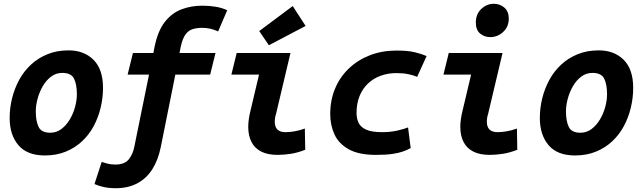

<svg xmlns="http://www.w3.org/2000/svg" viewBox="-20 -806 3400 1014"><path d="M217 15Q123 15 77 -39.5Q31 -94 31 -183Q31 -236 44 -288Q57 -340 82 -385.5Q107 -431 144.5 -465.5Q182 -500 231.5 -520Q281 -540 342 -540Q424 -540 474 -490Q524 -440 524 -342Q524 -289 511.5 -237Q499 -185 474.5 -139.5Q450 -94 413 -59.5Q376 -25 327 -5Q278 15 217 15ZM245 -105Q278 -105 304 -124.5Q330 -144 348.5 -175Q367 -206 376.5 -241.5Q386 -277 386 -308Q386 -360 371 -390.5Q356 -421 309 -421Q276 -421 250 -401.5Q224 -382 206 -351Q188 -320 178.5 -284.5Q169 -249 169 -218Q169 -166 184 -135.5Q199 -105 245 -105Z M591 188Q557 188 529 182Q501 176 479 166L517 49Q531 54 548.5 58.5Q566 63 589 63Q639 63 661 34.5Q683 6 690 -34L767 -412H654L682 -526H790L796 -557Q813 -642 850 -689.5Q887 -737 938 -756.5Q989 -776 1049 -776Q1085 -776 1118.5 -770.5Q1152 -765 1180 -752L1132 -640Q1110 -650 1090 -654.5Q1070 -659 1047 -659Q1021 -659 998.5 -652.5Q976 -646 960 -624.5Q944 -603 934 -557L928 -526H1118L1090 -412H906L829 -29Q815 40 784 88.5Q753 137 704.5 162.5Q656 188 591 188Z M1446 12Q1394 12 1359.5 -5.5Q1325 -23 1308 -56.5Q1291 -90 1291 -136Q1291 -155 1294 -176.5Q1297 -198 1303 -222L1348 -412H1202L1230 -526H1514L1438 -205Q1434 -193 1432.5 -182.5Q1431 -172 1431 -164Q1431 -136 1445 -122Q1459 -108 1488 -108Q1507 -108 1533 -112Q1559 -116 1590 -127L1592 -15Q1551 1 1514.5 6.5Q1478 12 1446 12ZM1400 -567 1349 -642 1526 -774 1594 -669Z M1965 12Q1875 12 1822 -17.5Q1769 -47 1746.5 -96Q1724 -145 1724 -204Q1724 -277 1749.5 -338Q1775 -399 1822 -444Q1869 -489 1933 -514Q1997 -539 2074 -539Q2133 -539 2169 -530.5Q2205 -522 2233 -510L2183 -400Q2166 -408 2138 -414Q2110 -420 2074 -420Q2029 -420 1990.5 -406Q1952 -392 1923.5 -365Q1895 -338 1879 -299Q1863 -260 1863 -209Q1863 -180 1874 -157Q1885 -134 1914.5 -121Q1944 -108 1998 -108Q2042 -108 2079 -116.5Q2116 -125 2135 -133L2149 -24Q2131 -14 2108.5 -6Q2086 2 2052 7Q2018 12 1965 12Z M2566 12Q2514 12 2479.5 -5.5Q2445 -23 2428 -56.5Q2411 -90 2411 -136Q2411 -155 2414 -176.5Q2417 -198 2423 -222L2468 -412H2322L2350 -526H2634L2558 -205Q2554 -193 2552.5 -182.5Q2551 -172 2551 -164Q2551 -136 2565 -122Q2579 -108 2608 -108Q2627 -108 2653 -112Q2679 -116 2710 -127L2712 -15Q2671 1 2634.5 6.5Q2598 12 2566 12ZM2569 -610Q2538 -610 2515.5 -629Q2493 -648 2493 -687Q2493 -732 2522 -759Q2551 -786 2588 -786Q2620 -786 2643.5 -766Q2667 -746 2667 -708Q2667 -665 2637.5 -637.5Q2608 -610 2569 -610Z M3017 15Q2923 15 2877 -39.5Q2831 -94 2831 -183Q2831 -236 2844 -288Q2857 -340 2882 -385.5Q2907 -431 2944.5 -465.5Q2982 -500 3031.5 -520Q3081 -540 3142 -540Q3224 -540 3274 -490Q3324 -440 3324 -342Q3324 -289 3311.5 -237Q3299 -185 3274.5 -139.5Q3250 -94 3213 -59.5Q3176 -25 3127 -5Q3078 15 3017 15ZM3045 -105Q3078 -105 3104 -124.5Q3130 -144 3148.5 -175Q3167 -206 3176.5 -241.5Q3186 -277 3186 -308Q3186 -360 3171 -390.5Q3156 -421 3109 -421Q3076 -421 3050 -401.5Q3024 -382 3006 -351Q2988 -320 2978.5 -284.5Q2969 -249 2969 -218Q2969 -166 2984 -135.5Q2999 -105 3045 -105Z"/></svg>

Font: Ubuntu Sans Mono
Style: Italic
Weight: 400
Italic angle: -13.5°
Monospace: yes
Designer: Dalton Maag Ltd
Foundry: Dalton Maag Ltd
Version: Version 1.006